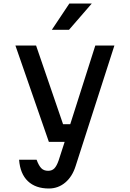

<svg xmlns="http://www.w3.org/2000/svg" viewBox="-20 -860 740 1096"><path d="M68 -600H186L340 -151H381L524 -600H633L412 87Q393 148 352.5 182Q312 216 259 216Q183 216 139 174Q95 132 89 52H189Q201 85 215.5 100Q230 115 255 115Q277 115 290.5 101Q304 87 315 55L349 -50H259ZM276 -690 376 -840H504L374 -690Z"/></svg>

Font: Martian Mono
Style: Regular
Weight: 400
Monospace: yes
Designer: Roman Shamin
Foundry: Evil Martians
Version: Version 1.000; ttfautohint (v1.8.4.7-5d5b)